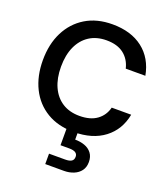

<svg xmlns="http://www.w3.org/2000/svg" viewBox="-171 -831 1061 1214"><g transform="rotate(20 359.5 -224.0)"><path d="M376 12Q271 12 195 -33.5Q119 -79 78.5 -160.5Q38 -242 38 -349Q38 -457 79 -538.5Q120 -620 195.5 -666Q271 -712 376 -712Q501 -712 580.5 -650.5Q660 -589 681 -477H549Q535 -536 491.5 -570Q448 -604 375 -604Q308 -604 260 -573Q212 -542 186 -485Q160 -428 160 -349Q160 -271 186 -214Q212 -157 260 -126.5Q308 -96 375 -96Q448 -96 492 -128Q536 -160 550 -215H681Q661 -109 581.5 -48.5Q502 12 376 12ZM277 264V194H385Q414 194 428 185Q442 176 442 155Q442 137 428 128Q414 119 385 119H327V-5H402V54Q437 54 466.5 64.5Q496 75 514 98.5Q532 122 532 158Q532 193 514.5 216.5Q497 240 467.5 252Q438 264 403 264Z"/></g></svg>

Font: DM Sans 9pt 36pt SemiBold
Style: Regular
Weight: 600
Version: Version 4.004;gftools[0.9.30]